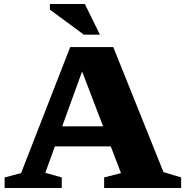

<svg xmlns="http://www.w3.org/2000/svg" viewBox="-20 -936 922 956"><path d="M210.5 -207V-307H573.5V-207ZM794 -79 882 -52.5V0H498.5V-52.5L582.5 -74L378.5 -607H398.5L205.5 -75.5L287.5 -52.5V0H3V-52.5L85 -74L329.5 -701.5H544ZM477.5 -763.5H397.5L228.5 -888V-916H402.5Z"/></svg>

Font: Newsreader 9pt
Style: Bold
Weight: 700
Designer: Hugues Gentile
Foundry: Production Type
Version: Version 1.003